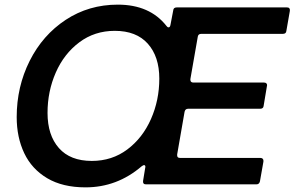

<svg xmlns="http://www.w3.org/2000/svg" viewBox="-20 -795 1270 828"><path d="M52 -290Q52 -421 108 -532.5Q164 -644 263.5 -709.5Q363 -775 488 -775Q626 -775 698 -683Q702 -677 707 -677Q713 -677 715 -687L727 -750Q728 -763 742 -763H1218Q1225 -763 1228 -759Q1231 -755 1230 -748L1215 -662Q1214 -649 1200 -649H848Q835 -649 833 -637L801 -454V-451Q801 -439 814 -439H1119Q1126 -439 1129.5 -434.5Q1133 -430 1131 -423L1117 -339Q1116 -326 1102 -326H791Q779 -326 776 -313L744 -129V-125Q744 -114 756 -114H1103Q1110 -114 1113.5 -109.5Q1117 -105 1116 -98L1101 -13Q1098 0 1086 0H609Q602 0 599 -4Q596 -8 597 -15L606 -70L607 -75Q607 -83 601 -83Q598 -83 591 -78Q485 13 349 13Q250 13 183.5 -26.5Q117 -66 84.5 -134.5Q52 -203 52 -290ZM667 -456Q667 -551 617.5 -606.5Q568 -662 475 -662Q388 -662 322 -612.5Q256 -563 220.5 -482Q185 -401 185 -308Q185 -212 234 -156.5Q283 -101 376 -101Q463 -101 529 -150.5Q595 -200 631 -281.5Q667 -363 667 -456Z"/></svg>

Font: Open Sauce Two SemiBold Italic
Style: Regular
Weight: 600
Italic angle: -10°
Designer: Alfredo Marco Pradil
Foundry: Creative Sauce Fz LLC
Version: Version 1.477